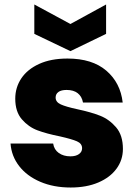

<svg xmlns="http://www.w3.org/2000/svg" viewBox="-20 -829 608 856"><path d="M295 7Q219 7 159.5 -18.5Q100 -44 65.5 -88.5Q31 -133 27 -189H217Q221 -162 242 -147Q263 -132 294 -132Q318 -132 332 -142Q346 -152 346 -168Q346 -189 323 -199Q300 -209 247 -221Q187 -233 147 -248Q107 -263 77.5 -297Q48 -331 48 -389Q48 -439 75 -479.5Q102 -520 154.5 -544Q207 -568 281 -568Q391 -568 454 -514Q517 -460 527 -372H350Q345 -399 326.5 -413.5Q308 -428 277 -428Q253 -428 240.5 -419Q228 -410 228 -394Q228 -374 251 -363.5Q274 -353 325 -342Q386 -329 426.5 -313Q467 -297 497.5 -261.5Q528 -226 528 -165Q528 -116 499.5 -77Q471 -38 418.5 -15.5Q366 7 295 7ZM453 -678 294 -601 133 -678V-809L294 -722L453 -809Z"/></svg>

Font: Fz Poppins ExtBd
Style: Regular
Weight: 800
Designer: Ninad Kale (Devanagari), Jonny Pinhorn (Latin)
Foundry: Indian Type Foundry
Version: Vit hóa bi Vntype.Com & FontZin.Com